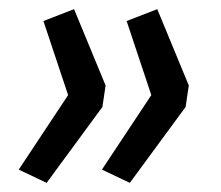

<svg xmlns="http://www.w3.org/2000/svg" viewBox="-20 -484 483 420"><path d="M82 -84 21 -113 129 -276 75 -438 142 -464 211 -297 204 -250ZM264 -84 203 -113 311 -276 257 -438 324 -464 393 -297 386 -250Z"/></svg>

Font: Nunitoga
Style: Medium Italic
Weight: 500
Italic angle: -9°
Designer: Vernon Adams
Foundry: Vernon Adams
Version: Version 1.0